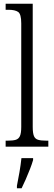

<svg xmlns="http://www.w3.org/2000/svg" viewBox="-20 -780 287 1021"><path d="M10 0V-32H21Q48 -32 63.5 -36.5Q79 -41 86 -56.5Q93 -72 93 -105V-656Q93 -705 76.5 -716.5Q60 -728 25 -728H10V-760H154V-105Q154 -72 160.5 -56.5Q167 -41 183 -36.5Q199 -32 226 -32H237V0ZM70 208Q77 173 83.5 135.5Q90 98 94 61H156V71Q150 92 139.5 119Q129 146 117 173.5Q105 201 95 221H70Z"/></svg>

Font: Noto Serif Lao Condensed Light
Style: Regular
Weight: 300
Width: 3
Designer: Monotype Design Team
Foundry: Monotype Imaging Inc.
Version: Version 2.003; ttfautohint (v1.8.4.7-5d5b)